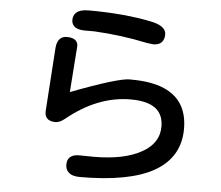

<svg xmlns="http://www.w3.org/2000/svg" viewBox="-56 -839 1113 966"><g transform="rotate(5 500.0 -355.5)"><path d="M747.1 -688.5Q747.1 -662.1 732.9 -647.9Q718.8 -633.8 691.4 -633.8H690.9L659.2 -637.7Q527.3 -666 389.6 -672.9H341.8Q303.7 -672.9 287.6 -689.5Q275.4 -701.2 275.4 -720.7Q275.4 -742.7 289.1 -756.3Q308.1 -775.4 352.5 -775.4Q533.2 -775.4 669.9 -747.1Q735.8 -733.9 745.6 -699.7Q747.1 -694.3 747.1 -688.5ZM590.8 -447.8Q594.7 -447.8 597.7 -447.3Q798.8 -447.3 858.4 -335Q882.8 -288.1 882.8 -223.6Q882.8 -80.1 755.9 -7.3Q631.3 63.5 381.8 63.5Q341.3 63.5 323.2 44.9Q308.6 30.8 308.6 7.1Q308.6 -16.6 321.8 -29.8Q336.9 -44.9 368.2 -44.9L441.4 -43.9Q595.2 -43.9 683.1 -93.3Q749 -129.9 764.2 -188Q768.6 -205.1 768.6 -224.6Q768.6 -277.8 738.8 -307.6Q698.7 -347.7 603.5 -347.7Q435.5 -347.7 280.8 -220.7Q256.3 -201.2 235.4 -201.2Q235.4 -201.2 235.4 -201.2Q207 -201.2 193.4 -214.8Q181.6 -227.1 181.6 -247.6Q181.6 -249.5 181.6 -251.5L203.1 -572.8Q205.6 -604.5 220.7 -619.6Q233.9 -632.8 255.9 -632.8Q287.6 -632.8 301.3 -618.7Q311.5 -608.4 311.5 -591.8Q311.5 -589.8 294.4 -357.9Q529.8 -447.8 590.8 -447.8Z"/></g></svg>

Font: YuPearl-SemiBold
Style: SemiBold
Weight: 600
Designer: Max Yao
Foundry: Max-Everyday
Version: Version 1.011; ttfautohint (v1.8.3)